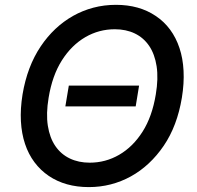

<svg xmlns="http://www.w3.org/2000/svg" viewBox="-20 -757 808 787"><path d="M72.4 -370Q91.6 -484.7 147 -567.1Q173.7 -606.9 207 -638.3Q240.4 -669.7 279.5 -691.8Q318.5 -713.8 362.7 -725.5Q407 -737.2 455.3 -737.2Q551.1 -737.2 618.6 -691.4Q652.7 -668.7 677.2 -635.5Q701.7 -602.3 715.7 -560Q729.8 -517.8 732.4 -466.6Q735.1 -415.5 725.5 -356.5Q706.3 -240.8 651.3 -159.8Q623.6 -119 589.5 -87.2Q555.4 -55.4 516.3 -33.9Q477.3 -12.4 433.9 -1.2Q390.6 9.9 344.1 9.9Q247.9 9.9 180 -35.9Q146 -58.9 121.3 -92Q96.6 -125 82.6 -167.1Q68.5 -209.2 65.7 -260.1Q62.9 -311.1 72.4 -370ZM347.7 -90.2Q412.6 -90.2 468.4 -122.5Q524.9 -155.2 564.3 -217.2Q603.7 -279.1 618.6 -370Q629.6 -435.4 622 -485.3Q614.3 -535.2 591.4 -568.9Q568.5 -602.6 532.5 -619.9Q496.4 -637.1 450.6 -637.1Q385.7 -637.1 329.9 -604.8Q273.1 -571.7 233.7 -509.6Q194.2 -447.4 179.3 -356.5Q168.3 -291.2 176.1 -241.5Q183.9 -191.8 207 -158.2Q230.1 -124.6 266.2 -107.4Q302.2 -90.2 347.7 -90.2ZM262.1 -406.2H550.1L536.2 -321H247.9Z"/></svg>

Font: Inter P Medium
Style: Italic
Weight: 500
Italic angle: 9.39999°
Designer: Rasmus Andersson
Foundry: rsms
Version: Version 3.018;git-588b23468